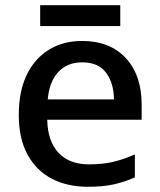

<svg xmlns="http://www.w3.org/2000/svg" viewBox="-20 -706 612 736"><path d="M295 -549Q401 -549 462 -483.5Q523 -418 523 -305V-247H161Q163 -164 204.5 -120Q246 -76 321 -76Q373 -76 413.5 -85.5Q454 -95 497 -114V-26Q456 -8 415 1Q374 10 317 10Q238 10 178.5 -21Q119 -52 85.5 -113.5Q52 -175 52 -265Q52 -356 82.5 -419Q113 -482 167.5 -515.5Q222 -549 295 -549ZM295 -467Q238 -467 203.5 -430Q169 -393 163 -325H417Q416 -388 386.5 -427.5Q357 -467 295 -467ZM441 -686V-606H134V-686Z"/></svg>

Font: Noto Sans Sinhala UI Medium
Style: Regular
Weight: 500
Designer: Jelle Bosma - Monotype Design Team
Foundry: Monotype Imaging Inc.
Version: Version 2.006; ttfautohint (v1.8.4.7-5d5b)